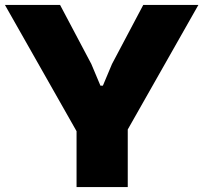

<svg xmlns="http://www.w3.org/2000/svg" viewBox="-30 -760 826 780"><path d="M281 -227 -10 -740H214L341 -500L378 -412H388L425 -500L552 -740H776L489 -234V0H281Z"/></svg>

Font: Encode Sans Wide
Style: ExtraBold
Weight: 800
Designer: Pablo Impallari, Andres Torresi
Foundry: Pablo Impallari, Andres Torresi
Version: Version 1.000; ttfautohint (v1.00) -l 8 -r 50 -G 200 -x 14 -